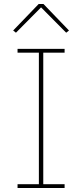

<svg xmlns="http://www.w3.org/2000/svg" viewBox="-20 -943 412 963"><path d="M68 0V-19H175V-679H68V-698H304V-679H197V-19H304V0ZM198 -923 326 -790 312 -779 186 -906 60 -779 46 -790 174 -923Z"/></svg>

Font: IBM Plex Sans Hebrew Thin
Style: Regular
Weight: 100
Designer: Mike Abbink, Paul van der Laan, Pieter van Rosmalen, Yanek Iontef
Foundry: Bold Monday
Version: Version 1.2